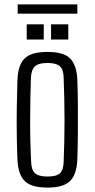

<svg xmlns="http://www.w3.org/2000/svg" viewBox="-20 -842 429 869"><path d="M195 7Q122 7 92 -22.5Q62 -52 59 -119Q57 -163 56 -226.5Q55 -290 56 -357Q57 -424 59 -481Q62 -549 92 -578Q122 -607 195 -607Q268 -607 297.5 -577.5Q327 -548 330 -481Q332 -430 332.5 -367.5Q333 -305 332.5 -240.5Q332 -176 330 -119Q327 -52 297 -22.5Q267 7 195 7ZM195 -43Q236 -43 251.5 -58Q267 -73 268 -107Q272 -198 272 -296.5Q272 -395 268 -493Q267 -528 250.5 -542.5Q234 -557 195 -557Q155 -557 138.5 -542Q122 -527 120 -491Q117 -406 116.5 -305.5Q116 -205 121 -109Q122 -73 138.5 -58Q155 -43 195 -43ZM211 -663V-732H289V-663ZM101 -663V-732H178V-663ZM60 -780V-822H330V-780Z"/></svg>

Font: Big Shoulders Text Light
Style: Regular
Weight: 300
Designer: Patric King
Foundry: XO Type Co
Version: Version 1.000; ttfautohint (v1.8.2)